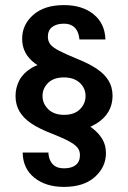

<svg xmlns="http://www.w3.org/2000/svg" viewBox="-20 -727 502 754"><path d="M67 -575Q67 -630 110.5 -668.5Q154 -707 231 -707Q303 -707 347.5 -671Q392 -635 394 -572H292Q290 -592 283 -605.5Q276 -619 263 -626.5Q250 -634 231 -634Q202 -634 185 -621Q168 -608 168 -583Q168 -565 178 -552.5Q188 -540 213.5 -527Q239 -514 285 -495Q328 -478 359 -457.5Q390 -437 406 -411Q422 -385 422 -350Q422 -317 406.5 -289.5Q391 -262 359 -242Q327 -222 276 -209L288 -255Q320 -241 344 -222.5Q368 -204 382 -180.5Q396 -157 396 -125Q396 -71 352.5 -32Q309 7 231 7Q160 7 115 -29Q70 -65 69 -128H170Q171 -109 178 -95Q185 -81 198 -73.5Q211 -66 232 -66Q261 -66 277.5 -79Q294 -92 294 -118Q294 -135 284 -147.5Q274 -160 248.5 -173.5Q223 -187 177 -205Q133 -222 102.5 -242.5Q72 -263 56.5 -289.5Q41 -316 41 -350Q41 -383 56 -411.5Q71 -440 103 -459.5Q135 -479 186 -486L175 -445Q142 -460 117.5 -478Q93 -496 80 -520Q67 -544 67 -575ZM316 -350Q316 -381 293 -402Q270 -423 231 -423Q191 -423 169 -401.5Q147 -380 147 -350Q147 -320 169.5 -298Q192 -276 232 -276Q272 -276 294 -298Q316 -320 316 -350Z"/></svg>

Font: Albert Sans
Style: Bold
Weight: 700
Designer: Andreas Rasmussen
Foundry: a.Foundry
Version: Version 1.025